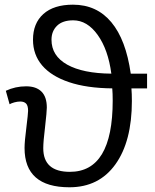

<svg xmlns="http://www.w3.org/2000/svg" viewBox="-20 -791 662 821"><path d="M542 -413.1Q543.9 -390.6 543.9 -358.9Q543.9 -186.5 473.6 -88.4Q403.3 9.8 276.9 9.8Q85 9.8 85 -158.2Q85 -186 92.8 -246.1Q100.1 -305.7 100.1 -316.9Q100.1 -339.8 91.3 -348.4Q82.5 -356.9 66.9 -356.9Q54.7 -356.9 41.5 -353.3Q28.3 -349.6 21 -345.2L4.9 -402.8Q45.4 -421.9 91.8 -421.9Q134.8 -421.9 157.5 -399.2Q180.2 -376.5 180.2 -331.1Q180.2 -314 172.9 -250Q165 -185.5 165 -157.2Q165 -56.2 278.8 -56.2Q461.9 -56.2 461.9 -360.8Q461.9 -391.6 460 -413.1Q351.1 -414.1 275.1 -439.7Q199.2 -465.3 160.2 -511.2Q121.1 -557.1 121.1 -621.1Q121.1 -691.4 165.5 -731.2Q210 -771 292 -771Q393.6 -771 456.1 -696Q518.6 -621.1 539.1 -476.1H608.9V-413.1ZM456.1 -476.1Q442.4 -579.1 397.7 -641.6Q353 -704.1 293 -704.1Q247.6 -704.1 223.9 -680.9Q200.2 -657.7 200.2 -621.1Q200.2 -552.2 267.3 -514.6Q334.5 -477.1 456.1 -476.1Z"/></svg>

Font: XL-Viking
Style: Regular
Weight: 400
Foundry: Ascender Corporation
Version: Version 1.10 March 23, 2015